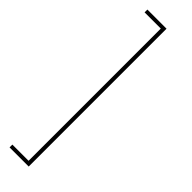

<svg xmlns="http://www.w3.org/2000/svg" viewBox="-317 -735 922 922"><g transform="rotate(45 144.0 -274.0)"><path d="M25 194V175H135V-723H25V-742H155V194Z"/></g></svg>

Font: Montserrat
Style: Regular
Weight: 400
Designer: Julieta Ulanovsky
Foundry: Julieta Ulanovsky
Version: Version 8.000